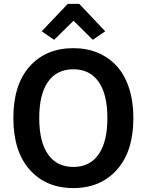

<svg xmlns="http://www.w3.org/2000/svg" viewBox="-20 -959 755 989"><path d="M357.9 -99.1Q442.9 -99.1 488 -164.1Q533.2 -229 533.2 -351.1Q533.2 -473.1 488 -537.6Q442.9 -602.1 357.9 -602.1Q272.5 -602.1 227.3 -537.6Q182.1 -473.1 182.1 -351.1Q182.1 -229 227.3 -164.1Q272.5 -99.1 357.9 -99.1ZM48.8 -351.1Q48.8 -522.9 132.8 -616.9Q216.8 -710.9 357.9 -710.9Q426.8 -710.9 483.4 -687.3Q540 -663.6 581.1 -618.9Q622.1 -574.2 644.5 -505.9Q667 -437.5 667 -351.1Q667 -179.7 582.5 -85Q498 9.8 357.9 9.8Q216.8 9.8 132.8 -85Q48.8 -179.7 48.8 -351.1ZM358.9 -852.1 258.8 -753.9 194.8 -797.9 329.1 -939H388.2L522 -797.9L458 -753.9Z"/></svg>

Font: LT Hoop SemBd
Style: Regular
Weight: 600
Designer: Daniel Lyons
Foundry: LyonsType
Version: Version 1.000